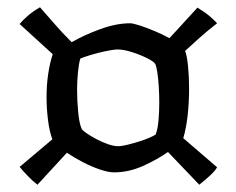

<svg xmlns="http://www.w3.org/2000/svg" viewBox="-20 -554 650 528"><path d="M83 -46Q71 -55 56.5 -70Q42 -85 34 -95L124 -171Q116 -192 112 -224Q108 -256 108 -287Q108 -320 112.5 -350.5Q117 -381 125 -405L34 -488Q43 -499 57 -511Q71 -523 90 -534Q107 -515 128 -490.5Q149 -466 177 -438Q212 -458 256 -474Q300 -490 338 -490Q345 -490 362.5 -484.5Q380 -479 403 -469.5Q426 -460 446 -449L523 -533Q543 -521 556.5 -509.5Q570 -498 577 -490Q551 -470 526 -447.5Q501 -425 489 -414Q494 -402 497 -373Q500 -344 500 -312Q500 -272 496 -236.5Q492 -201 484 -174L577 -94Q572 -85 561 -74.5Q550 -64 540 -56Q530 -48 528 -46L442 -136Q412 -115 373 -97.5Q334 -80 293 -80Q278 -80 254.5 -88Q231 -96 207 -108.5Q183 -121 164 -134ZM304 -152Q315 -152 331 -156Q347 -160 363 -165Q379 -170 391.5 -175.5Q404 -181 408 -184Q414 -199 416 -224Q418 -249 418 -271Q418 -295 416.5 -317.5Q415 -340 412.5 -356Q410 -372 407 -378Q404 -384 385.5 -393.5Q367 -403 343.5 -410.5Q320 -418 303 -418Q296 -418 282 -415.5Q268 -413 252 -409Q236 -405 222 -400.5Q208 -396 201 -393Q197 -381 194.5 -356.5Q192 -332 192 -307Q192 -277 195 -246Q198 -215 204 -201Q206 -196 217.5 -188Q229 -180 245 -171.5Q261 -163 277 -157.5Q293 -152 304 -152Z"/></svg>

Font: Texturina Medium
Style: Regular
Weight: 500
Designer: Guillermo Torres Carreño
Foundry: Omnibus-Type
Version: Version 1.003